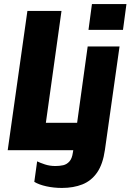

<svg xmlns="http://www.w3.org/2000/svg" viewBox="-20 -740 643 946"><path d="M18 0 115 -686H283L206 -135H360L412 -511H569L497 -2Q487 69 458.5 110Q430 151 386 168.5Q342 186 285 186Q245 186 208.5 178Q172 170 149 156L163 55Q177 62 201 70Q225 78 253 78Q274 78 291.5 74Q309 70 322 55.5Q335 41 339 12L341 0ZM416 -593 433 -720H603L586 -593Z"/></svg>

Font: Chivo Mono Medium
Style: Bold Italic
Weight: 700
Italic angle: -8.05°
Monospace: yes
Version: Version 1.008